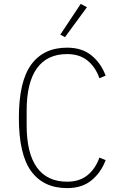

<svg xmlns="http://www.w3.org/2000/svg" viewBox="-20 -955 640 987"><path d="M325 12Q204 12 140.5 -74.5Q77 -161 77 -349Q77 -536 140.5 -623Q204 -710 325 -710Q402 -710 451 -669.5Q500 -629 523 -566L491 -553Q471 -610 430 -643.5Q389 -677 325 -677Q222 -677 169.5 -603.5Q117 -530 117 -387V-311Q117 -168 169.5 -94.5Q222 -21 325 -21Q389 -21 430 -54.5Q471 -88 491 -145L523 -132Q500 -69 451 -28.5Q402 12 325 12ZM314 -764 290 -777 395 -935 427 -918Z"/></svg>

Font: IBM Plex Mono ExtraLight
Style: Regular
Weight: 200
Monospace: yes
Designer: Mike Abbink, Paul van der Laan, Pieter van Rosmalen
Foundry: Bold Monday
Version: Version 2.3